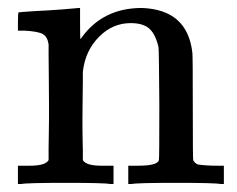

<svg xmlns="http://www.w3.org/2000/svg" viewBox="-20 -462 596 482"><path d="M188 -60Q196 -46 235 -46H249H265V0H257Q244 -3 145 -3Q46 -3 33 0H25V-46H41H55Q94 -46 102 -60V-68Q102 -77 102 -91Q102 -105 102.5 -122.5Q103 -140 103 -161.5Q103 -183 103 -203Q103 -234 102.5 -269.5Q102 -305 102 -328V-351Q99 -370 87.5 -376.5Q76 -383 43 -385H25V-408Q25 -431 27 -431L37 -432Q47 -433 65.5 -434Q84 -435 102 -436Q119 -437 138 -438.5Q157 -440 167 -441Q177 -442 178 -442H181V-402Q181 -364 182 -364L183 -365Q237 -442 336 -442Q451 -438 463 -329Q464 -322 464 -190Q464 -62 465 -60Q469 -52 477 -49Q498 -46 526 -46H542V0H534Q521 -3 422 -3Q323 -3 310 0H302V-46H318H326Q379 -46 379 -62Q380 -64 380 -200Q379 -335 378 -343Q371 -375 355.5 -389.5Q340 -404 308 -404Q263 -404 229 -370Q194 -335 188 -282Q188 -281 188 -263.5Q188 -246 187.5 -219Q187 -192 187 -168Q187 -153 187 -136.5Q187 -120 187.5 -107Q188 -94 188 -83.5Q188 -73 188 -66Z"/></svg>

Font: MathJax_Main
Style: Regular
Weight: 400
Version: Version 1.1